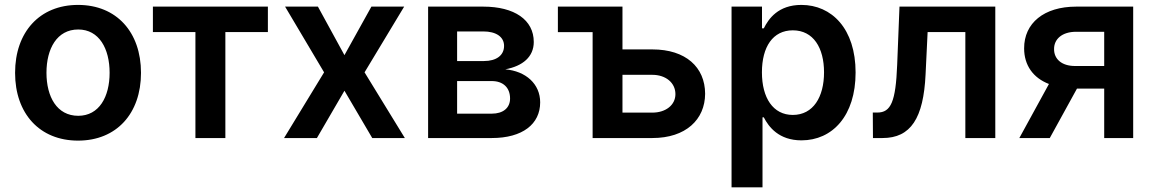

<svg xmlns="http://www.w3.org/2000/svg" viewBox="-20 -573 4788 797"><path d="M304 10.7C463.8 10.7 565.3 -101.9 565.3 -270.6C565.3 -439.6 463.8 -552.6 304 -552.6C144.2 -552.6 42.6 -439.6 42.6 -270.6C42.6 -101.9 144.2 10.7 304 10.7ZM172.9 -271C172.9 -370.7 216.3 -450.6 304.7 -450.6C391.7 -450.6 435 -370.7 435 -271C435 -171.2 391.7 -92.3 304.7 -92.3C216.3 -92.3 172.9 -171.2 172.9 -271Z M614.7 -440H791.2V0H915.5V-440H1092V-545.5H614.7Z M1299.7 -545.5H1163.4L1325.3 -272.7L1159.1 0H1295.5L1409.8 -196.4L1525.2 0H1660.5L1493.3 -272.7L1657.7 -545.5H1521.7L1409.8 -344.1Z M1757.1 0H2021.3C2149.1 0 2222.3 -57.9 2222.3 -148.1C2222.3 -224.4 2163 -277.7 2077.4 -285.2C2150.2 -298.7 2195.7 -337.4 2195.7 -398.8C2195.7 -490.8 2115.1 -545.5 1986.2 -545.5H1757.1ZM1877.5 -101.2V-236.5H2021.3C2068.5 -236.5 2097.3 -209.2 2097.3 -164.1C2097.3 -125 2068.5 -101.2 2021.3 -101.2ZM1877.5 -319.6V-442.5H1986.2C2039.8 -442.5 2072.4 -419.7 2072.4 -382.5C2072.4 -343.4 2040.8 -319.6 1988.6 -319.6Z M2563.9 -545.5H2295.8V-439.6H2440V0H2687.9C2826.7 0 2906.6 -76.7 2907 -183.9C2906.6 -294 2826.7 -367.9 2687.9 -367.9H2563.9ZM2563.9 -105.5V-262.4H2687.9C2743.6 -262.4 2783.7 -229.4 2783.7 -182.2C2783.7 -137.1 2743.6 -105.5 2687.9 -105.5Z M3016.7 204.5H3145.2V-85.9H3150.6C3170.8 -46.2 3213.1 9.6 3306.8 9.6C3435.4 9.6 3531.6 -92.3 3531.6 -272C3531.6 -453.8 3432.5 -552.6 3306.5 -552.6C3210.2 -552.6 3170.1 -494.7 3150.6 -455.3H3143.1V-545.5H3016.7ZM3142.8 -272.7C3142.8 -378.6 3188.2 -447.1 3271 -447.1C3356.5 -447.1 3400.6 -374.3 3400.6 -272.7C3400.6 -170.5 3355.8 -95.9 3271 -95.9C3188.9 -95.9 3142.8 -166.9 3142.8 -272.7Z M3603.7 0H3643.5C3760.7 0 3813.6 -82.4 3822.1 -264.2L3830.6 -440H3987.2V0H4111.5V-545.5H3713.8L3704.2 -304C3698.2 -150.9 3678.3 -105.8 3621.8 -105.8H3603Z M4563.6 0H4683.9V-545.5H4447.1C4313.6 -545.5 4230.8 -476.9 4231.2 -372.2C4231.2 -302.2 4268.5 -249.6 4334.2 -224.4L4211.3 0H4337.7L4450.6 -205.3H4467.3H4563.6ZM4355.5 -369.3C4355.1 -410.2 4388.1 -441.1 4447.1 -441.1H4563.6V-299H4442.8C4386.4 -299 4355.1 -328.5 4355.5 -369.3Z"/></svg>

Font: Margiela Sans Semi Bold
Style: Regular
Weight: 600
Designer: Stefan Endress, Andreas Faust
Version: Version 1.100;FEAKit 1.0